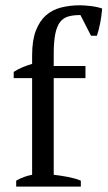

<svg xmlns="http://www.w3.org/2000/svg" viewBox="-20 -692 399 712"><path d="M277.3 -672.4Q284.7 -672.4 295.7 -671.6Q306.6 -670.9 318.1 -669.4Q329.6 -668 340.6 -665.5Q351.6 -663.1 358.9 -660.2Q356.4 -630.9 351.3 -605.2Q346.2 -579.6 339.4 -559.6H317.4L278.3 -636.2Q252.4 -636.2 233.9 -631.1Q215.3 -626 203.1 -610.6Q190.9 -595.2 185.1 -566.7Q179.2 -538.1 179.2 -491.2V-447.3H296.9V-402.3H179.2V-43.9Q190.9 -42.5 204.6 -40.5Q218.3 -38.6 231.7 -35.9Q245.1 -33.2 257.6 -29.8Q270 -26.4 279.8 -22V0H40V-22Q54.2 -30.3 68.8 -35.6Q83.5 -41 99.1 -43.9V-402.3H30.8V-425.3Q47.4 -436 64.7 -443.1Q82 -450.2 99.1 -455.1V-486.3Q99.1 -542 112.8 -577.9Q126.5 -613.8 150.1 -634.8Q173.8 -655.8 206.5 -664.1Q239.3 -672.4 277.3 -672.4Z"/></svg>

Font: PT Astra Serif
Style: Regular
Weight: 400
Designer: A.Korolkova, I. Chaeva
Foundry: ParaType Ltd
Version: Version 1.002